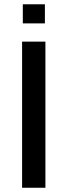

<svg xmlns="http://www.w3.org/2000/svg" viewBox="-20 -884 318 904"><path d="M193.8 -688V0H84V-688ZM191.4 -863.8V-773.9H87.4V-863.8Z"/></svg>

Font: Arimo Medium
Style: Regular
Weight: 500
Designer: Steve Matteson
Foundry: Monotype Imaging Inc.
Version: Version 1.33